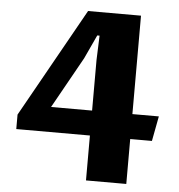

<svg xmlns="http://www.w3.org/2000/svg" viewBox="-52 -764 759 813"><g transform="rotate(5 328.0 -357.5)"><path d="M30.3 -252.4 289.6 -715.3H514.6V-296.9H627L606.9 -190.9H514.6V0H343.3V-190.9H30.3ZM343.3 -296.9V-512.2L347.2 -615.7H337.4L290.5 -514.6L168.9 -296.9Z"/></g></svg>

Font: Proza Libre
Style: Bold
Weight: 700
Designer: Jasper de Waard
Foundry: Jasper de Waard
Version: Version 1.000; ttfautohint (v1.4.1.8-43bc)